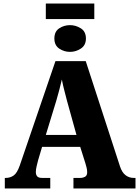

<svg xmlns="http://www.w3.org/2000/svg" viewBox="-20 -1057 780 1077"><path d="M237 -950V-1037H509V-950ZM373 -766Q339 -766 312 -784.5Q285 -803 285 -841Q285 -880 312 -898Q339 -916 373 -916Q405 -916 433.5 -898Q462 -880 462 -841Q462 -803 433.5 -784.5Q405 -766 373 -766ZM7 0V-59H13Q37 -59 56.5 -72.5Q76 -86 91 -129L291 -714H461L653 -124Q664 -90 684 -74.5Q704 -59 730 -59H740V0H392V-59H430Q445 -59 457 -65.5Q469 -72 469 -91Q469 -105 465 -119.5Q461 -134 459 -141L430 -233H216L194 -159Q191 -147 186 -127Q181 -107 181 -92Q181 -77 188.5 -68Q196 -59 216 -59H262V0ZM237 -300H409L356 -491Q349 -519 341 -549Q333 -579 327 -611Q312 -547 296 -493Z"/></svg>

Font: Noto Serif SemiCondensed Black
Style: Regular
Weight: 900
Width: 4
Designer: Monotype Design Team
Foundry: Monotype Imaging Inc.
Version: Version 2.014; ttfautohint (v1.8.4.7-5d5b)